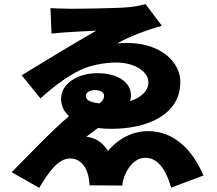

<svg xmlns="http://www.w3.org/2000/svg" viewBox="-20 -829 1040 921"><path d="M222 -790 227 -668C288 -675 404 -680 442 -682C344 -626 178 -526 84 -468L174 -357C245 -421 311 -467 363 -492C412 -516 480 -529 538 -529C627 -529 692 -485 692 -434C692 -394 658 -361 604 -344C607 -353 608 -363 608 -373C608 -430 551 -478 446 -478C353 -478 273 -428 273 -355C273 -321 287 -294 311 -272C223 -197 110 -77 36 -3L168 72C213 -2 258 -69 317 -69C355 -69 389 -43 403 12C407 28 408 38 410 60L567 61C567 47 573 27 577 16C598 -36 632 -72 678 -72C732 -72 774 -24 801 71L956 13C905 -108 816 -200 691 -200C620 -200 551 -168 498 -105C465 -158 425 -169 394 -173L450 -215C471 -212 492 -211 514 -211C686 -211 845 -278 845 -436C845 -531 753 -620 596 -623C580 -623 561 -623 542 -621C607 -657 698 -690 757 -705L678 -809C662 -805 631 -798 603 -795C553 -789 358 -787 322 -787C290 -787 238 -789 222 -790ZM457 -333C405 -339 392 -352 392 -370C392 -387 414 -397 435 -397C463 -397 479 -385 479 -371C479 -360 477 -348 457 -333Z"/></svg>

Font: ChiuKong Gothic MN Heavy
Style: Regular
Weight: 900
Designer: Ryoko NISHIZUKA 西塚涼子 (kana, bopomofo & ideographs); Paul D. Hunt (Latin, Greek & Cyrillic); Sandoll Communications 산돌커뮤니
Foundry: Adobe
Version: Version 1.300